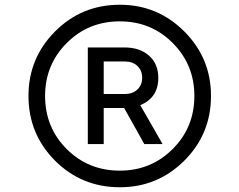

<svg xmlns="http://www.w3.org/2000/svg" viewBox="-20 -777 1009 809"><path d="M485 -757Q644 -757 756.5 -644.5Q869 -532 869 -373Q869 -212 756.5 -100Q644 12 485 12Q324 12 212 -100Q100 -212 100 -373Q100 -532 212 -644.5Q324 -757 485 -757ZM485 -58Q616 -58 707.5 -149Q799 -240 799 -373Q799 -504 708 -595.5Q617 -687 485 -687Q352 -687 261 -595.5Q170 -504 170 -373Q170 -240 261 -149Q352 -58 485 -58ZM647 -449Q647 -365 571 -334L665 -170H588L503 -322H417V-170H350V-577H505Q569 -577 608 -542.5Q647 -508 647 -449ZM417 -518V-381H506Q539 -381 559 -400Q579 -419 579 -449Q579 -480 559 -499Q539 -518 506 -518Z"/></svg>

Font: Plus Jakarta Display Light
Style: Regular
Weight: 300
Designer: Gumpita Rahayu
Foundry: Tokotype Studio
Version: Version 1.000;hotconv 1.0.109;makeotfexe 2.5.65596